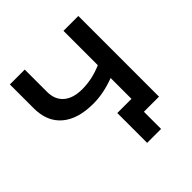

<svg xmlns="http://www.w3.org/2000/svg" viewBox="-221 -865 1178 1178"><g transform="rotate(-45 368.5 -275.5)"><path d="M639 -700V0H508V149H387V-110H510V-291Q414 -254 324 -254Q190 -254 117.5 -316Q45 -378 45 -493V-700H174V-507Q174 -439 217 -402Q260 -365 339 -365Q425 -365 510 -402V-700Z"/></g></svg>

Font: APTA Sans SemiBold
Style: Bold
Weight: 600
Version: Version 7.200